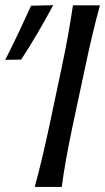

<svg xmlns="http://www.w3.org/2000/svg" viewBox="-50 -734 412 754"><path d="M86.5 0Q102.5 -59.5 115.5 -114.2Q128.5 -169 143 -236L193 -472.5Q207.5 -541 217.5 -597Q227.5 -653 236.5 -713H342.5Q326 -653 312.8 -597Q299.5 -541 285 -472.5L234.5 -236Q220.5 -169 210.5 -114.2Q200.5 -59.5 192.5 0ZM-29.5 -499Q-2.5 -552 22.8 -605.2Q48 -658.5 72 -711.5L159 -713.5Q129.5 -659 98.2 -605.2Q67 -551.5 33 -500Z"/></svg>

Font: Commissioner Flair
Style: Italic
Weight: 400
Italic angle: -12°
Designer: Kostas Bartsokas
Foundry: Kostas Bartsokas
Version: Version 1.000; ttfautohint (v1.8.3)